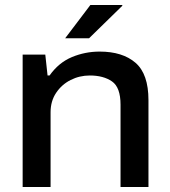

<svg xmlns="http://www.w3.org/2000/svg" viewBox="-20 -743 676 763"><path d="M239 -591 339 -723H466V-720L334 -591ZM70 0V-526H160L169 -443H177Q213 -494 265.5 -516Q318 -538 376 -538Q467 -538 518.5 -493.5Q570 -449 570 -345V0H459V-327Q459 -396 425 -419.5Q391 -443 337 -443Q296 -443 260.5 -425Q225 -407 203 -374Q181 -341 181 -297V0Z"/></svg>

Font: Archivo SemiExpanded Medium
Style: Regular
Weight: 500
Width: 6
Designer: Hector Gatti
Foundry: Omnibus-Type
Version: Version 2.001; ttfautohint (v1.8.3)